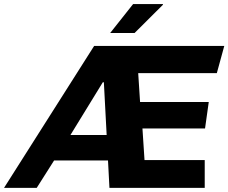

<svg xmlns="http://www.w3.org/2000/svg" viewBox="-66 -908 1104 928"><path d="M-46.5 0 389 -686H1018L982 -554.5H602L611 -415H943L925 -287H622.5L632.5 -134.5H923.5V0H463L456 -132.5H195.5L111.5 0ZM274.5 -255.5H449.5L436 -510.5H431ZM466.5 -748.5 577.5 -888.5H721L722 -885.5L584.5 -748.5Z"/></svg>

Font: Chivo Medium
Style: Italic
Weight: 500
Italic angle: -8.05°
Designer: Hector Gatti
Foundry: Omnibus-Type
Version: Version 2.002